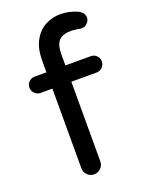

<svg xmlns="http://www.w3.org/2000/svg" viewBox="-139 -791 651 864"><g transform="rotate(-20 186.5 -359.5)"><path d="M113.3 -39.1V-420.9H56.6Q41 -420.9 29.3 -432.6Q17.6 -444.3 17.6 -460Q17.6 -476.6 29.3 -487.8Q41 -499 56.6 -499H113.3V-554.7Q113.3 -614.3 134.8 -651.4Q154.3 -687.5 188 -705.6Q221.7 -723.6 260.7 -723.6Q304.7 -723.6 345.7 -704.1Q369.1 -690.4 369.1 -668.9Q369.1 -654.3 357.9 -642.6Q346.7 -630.9 332 -630.9Q321.3 -630.9 309.6 -633.8L283.2 -636.7Q240.2 -636.7 222.2 -617.2Q204.1 -597.7 204.1 -551.8V-499H325.2Q341.8 -499 353 -487.8Q364.3 -476.6 364.3 -460Q364.3 -444.3 353 -432.6Q341.8 -420.9 325.2 -420.9H204.1V-39.1Q204.1 -20.5 190.4 -7.3Q176.8 5.9 158.2 5.9Q139.6 5.9 126.5 -7.3Q113.3 -20.5 113.3 -39.1Z"/></g></svg>

Font: jf-openhuninn-1.0
Style: Regular
Weight: 400
Designer: [Kosugi Maru]
      Designed by Motoya company      

      [Varela Round]
      Joe Prince(Latin component); Avraham Co
Foundry: justfont CO.,LTD.
Version: 1.0